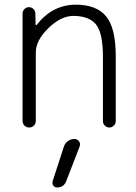

<svg xmlns="http://www.w3.org/2000/svg" viewBox="-20 -576 592 835"><path d="M303.7 28.3Q316.4 28.3 323.7 38.6Q331.1 48.8 326.2 61.5L267.6 212.9Q256.8 239.3 228.5 239.3Q217.8 239.3 211.9 231Q206.1 222.7 209 211.9L257.8 61.5Q262.7 46.9 275.4 37.6Q288.1 28.3 303.7 28.3ZM134.8 -468.8Q134.8 -467.8 136.2 -467.3Q137.7 -466.8 139.6 -467.8Q207 -554.7 308.6 -555.7Q400.4 -555.7 441.9 -504.4Q483.4 -453.1 483.4 -332V-48.8Q483.4 -38.1 475.1 -29.8Q466.8 -21.5 455.6 -21.5Q444.3 -21.5 436 -29.8Q427.7 -38.1 427.7 -48.8V-328.1Q427.7 -432.6 397.5 -469.7Q367.2 -506.8 298.8 -506.8Q245.1 -506.8 190.4 -453.6Q135.7 -400.4 135.7 -347.7V-50.8Q135.7 -38.1 127.4 -29.8Q119.1 -21.5 106.9 -21.5Q94.7 -21.5 86.4 -29.8Q78.1 -38.1 78.1 -50.8V-517.6Q78.1 -528.3 86.4 -536.6Q94.7 -544.9 105.5 -544.9Q117.2 -544.9 125.5 -536.6Q133.8 -528.3 133.8 -517.6Z"/></svg>

Font: Gen Jyuu Gothic Light
Style: Regular
Weight: 200
Designer: [Source Han Sans]
Ryoko NISHIZUKA  (kana & ideographs); Paul D. Hunt (Latin, Greek & Cyrillic); Wenlong ZHANG  (bopomofo
Version: Version 1.002.20150607